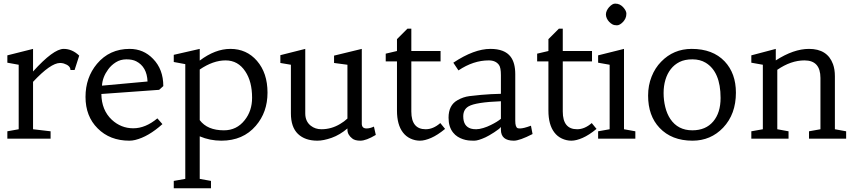

<svg xmlns="http://www.w3.org/2000/svg" viewBox="-20 -764 4709 1058"><path d="M83 -407.2 20.5 -418.5V-459L162.1 -494.6V-370.1Q274.4 -494.6 331.1 -494.6Q377.4 -494.6 416.5 -457.5L391.1 -378.4H368.2Q368.2 -402.3 331.5 -414.1Q321.3 -417 311 -417Q259.3 -417 162.1 -313V-51.8L258.8 -40.5V0H20.5V-40.5L83 -51.8Z M847.2 -111.8 875 -80.1Q797.4 -10.3 724.6 7.3Q708.5 11.2 692.9 11.2Q585.4 11.2 518.1 -56.6Q451.2 -123 451.2 -230Q451.2 -336.4 514.2 -412.1Q583.5 -494.6 694.3 -494.6Q771 -494.6 823.7 -439.5Q879.9 -381.8 879.9 -289.6L856.9 -269L538.6 -246.1Q539.6 -157.2 596.2 -104Q647 -57.1 714.4 -57.1Q781.7 -57.1 847.2 -111.8ZM542 -292 793 -314.9Q789.6 -396 730.5 -426.3Q709.5 -437 676.8 -437Q644 -437 618.4 -420.9Q592.8 -404.8 576.2 -381.8Q544.4 -338.4 542 -292Z M1199.7 11.2Q1136.7 11.2 1080.6 -12.7V221.7L1142.6 232.9V273.4H937.5V232.9L1001 221.7V-410.6L937.5 -422.4V-461.9L1080.6 -494.6V-430.2Q1166 -494.6 1249.5 -494.6Q1338.9 -494.6 1396 -428.7Q1454.1 -361.8 1454.1 -253.4Q1454.1 -145.5 1389.6 -70.8Q1319.3 11.2 1199.7 11.2ZM1080.6 -380.9V-102.1Q1122.6 -45.9 1213.9 -45.9Q1284.2 -45.9 1328.1 -101.6Q1369.1 -152.8 1369.1 -225.1Q1369.1 -314.5 1332 -370.1Q1292 -431.2 1223.1 -431.2Q1154.3 -431.2 1080.6 -380.9Z M2050.8 -20.5Q1997.6 11.2 1965.8 11.2Q1935.5 11.2 1920.9 -1Q1894.5 -21.5 1894.5 -49.3V-56.2Q1852.5 -20.5 1807.6 -4.6Q1762.7 11.2 1729 11.2Q1660.6 11.2 1621.8 -26.1Q1583 -63.5 1583 -139.2V-407.2L1524.9 -417V-460L1662.1 -494.6V-139.2Q1662.1 -95.2 1692.4 -71.3Q1717.3 -51.8 1751 -51.8Q1806.2 -51.8 1854.5 -81.1Q1876.5 -93.8 1894.5 -110.8V-407.2L1820.8 -417V-457.5L1973.6 -494.6V-82.5Q1973.6 -56.2 2000 -56.2Q2018.6 -56.2 2040.5 -66.4Z M2246.6 -149.4Q2246.6 -51.8 2325.7 -51.8Q2367.2 -51.8 2406.2 -85.9L2432.6 -53.7Q2391.1 -19.5 2356 -4.2Q2320.8 11.2 2293.9 11.2Q2267.1 11.2 2241.9 -0.5Q2216.8 -12.2 2200.2 -34.2Q2167.5 -76.7 2167.5 -154.8V-425.8H2105.5V-468.3L2167.5 -482.9V-548.3L2225.1 -606H2246.6V-482.9H2407.7V-425.8H2246.6Z M2914.6 -25.4Q2843.3 11.2 2811.5 11.2Q2740.2 11.2 2740.2 -49.3V-64.5Q2733.4 -54.2 2702.9 -34.7Q2672.4 -15.1 2655.3 -7.3Q2614.7 11.2 2593.8 11.2Q2572.8 11.2 2559.1 9.5Q2545.4 7.8 2530.8 2.9Q2516.1 -2 2502 -10.7Q2487.8 -19.5 2476.6 -33.7Q2451.7 -64.9 2451.7 -115.2Q2451.7 -184.6 2501 -211.9Q2532.2 -230 2567.1 -234.4Q2602.1 -238.8 2630.9 -241.2Q2685.5 -246.1 2740.2 -247.1V-349.6Q2740.2 -392.1 2729.5 -406.2Q2711.4 -431.2 2673.3 -431.2Q2588.4 -431.2 2506.3 -376L2478 -418.5Q2592.3 -494.6 2682.6 -494.6Q2761.2 -494.6 2793.9 -451.2Q2819.3 -417.5 2819.3 -355.5V-98.6Q2819.3 -62.5 2833 -57.6Q2837.9 -56.2 2845.7 -56.2Q2865.2 -56.2 2905.8 -71.3ZM2740.2 -206.1Q2601.6 -200.7 2562.5 -178.2Q2532.7 -161.1 2532.7 -123Q2532.7 -67.9 2575.2 -55.2Q2586.9 -51.8 2603.8 -51.8Q2620.6 -51.8 2643.1 -58.6Q2665.5 -65.4 2684.6 -75.2Q2720.7 -92.8 2740.2 -109.4Z M3081.1 -149.4Q3081.1 -51.8 3160.2 -51.8Q3201.7 -51.8 3240.7 -85.9L3267.1 -53.7Q3225.6 -19.5 3190.4 -4.2Q3155.3 11.2 3128.4 11.2Q3101.6 11.2 3076.4 -0.5Q3051.3 -12.2 3034.7 -34.2Q3002 -76.7 3002 -154.8V-425.8H2939.9V-468.3L3002 -482.9V-548.3L3059.6 -606H3081.1V-482.9H3242.2V-425.8H3081.1Z M3418.5 -51.8 3481 -40.5V0H3275.9V-40.5L3339.4 -51.8V-407.2L3275.9 -418.5V-459L3418.5 -494.6ZM3336.4 -724.6Q3354.5 -744.1 3369.4 -744.1Q3384.3 -744.1 3394.8 -738.8Q3405.3 -733.4 3413.6 -724.6Q3431.6 -704.6 3431.6 -689.2Q3431.6 -673.8 3426.5 -663.1Q3421.4 -652.3 3413.6 -643.6Q3395 -624.5 3379.6 -624.5Q3364.3 -624.5 3354.5 -629.9Q3344.7 -635.3 3336.7 -643.8Q3328.6 -652.3 3323.7 -663.1Q3318.8 -673.8 3318.8 -684.3Q3318.8 -694.8 3323.7 -705.3Q3328.6 -715.8 3336.4 -724.6Z M3551.3 -237.3Q3551.3 -293.5 3570.6 -341.8Q3589.8 -390.1 3623 -423.8Q3691.4 -494.6 3791.5 -494.6Q3907.7 -494.6 3973.1 -425.8Q4035.2 -359.9 4035.2 -253.4Q4035.2 -134.8 3964.8 -60.5Q3896.5 11.2 3795.9 11.2Q3681.2 11.2 3614.3 -59.6Q3551.3 -126 3551.3 -237.3ZM3673.8 -108.4Q3715.8 -45.9 3794.9 -45.9Q3869.1 -45.9 3910.2 -94.7Q3950.7 -142.6 3950.7 -224.1Q3950.7 -368.7 3868.2 -418.5Q3837.4 -437 3795.4 -437Q3753.4 -437 3724.6 -422.6Q3695.8 -408.2 3676.3 -383.1Q3656.7 -357.9 3646.7 -324.2Q3636.7 -290.5 3636.7 -251.2Q3636.7 -211.9 3645.8 -174.6Q3654.8 -137.2 3673.8 -108.4Z M4413.1 -431.2Q4338.4 -431.2 4263.2 -379.4V-51.8L4325.2 -40.5V0H4120.1V-40.5L4183.6 -51.8V-407.2L4120.1 -418.5V-459L4254.9 -494.6V-431.2Q4353.5 -494.6 4438 -494.6Q4539.6 -494.6 4570.3 -410.2Q4580.6 -381.8 4580.6 -343.8V-51.8L4642.6 -40.5V0H4438V-40.5L4501 -51.8V-334.5Q4501 -431.2 4413.1 -431.2Z"/></svg>

Font: Habibi
Style: Regular
Weight: 400
Designer: Magnus Gaarde
Foundry: Magnus Gaarde
Version: Version 1.001